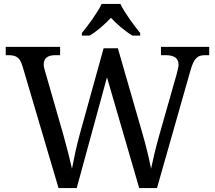

<svg xmlns="http://www.w3.org/2000/svg" viewBox="-20 -951 1087 971"><path d="M394 -784V-771H433C471 -793 511 -829 541 -861C571 -829 612 -793 650 -771H689V-784C658 -822 610 -886 589 -931H494C473 -886 425 -822 394 -784ZM93 -619 276 0H368L521 -560L684 0H774L943 -594C962 -660 980 -672 1019 -672H1038V-714H794V-672H817C861 -672 883 -657 883 -623C883 -612 876 -587 872 -571L784 -262C766 -198 754 -146 744 -98C735 -144 720 -208 701 -274L576 -707H504L385 -278C367 -214 354 -150 344 -98C333 -146 318 -207 301 -267L209 -587C205 -602 201 -613 201 -624C201 -657 221 -672 261 -672H284V-714H9V-672H22C61 -672 80 -661 93 -619Z"/></svg>

Font: Noto Serif
Style: Regular
Weight: 400
Designer: Monotype Design Team
Foundry: Monotype Imaging Inc.
Version: Version 2.015